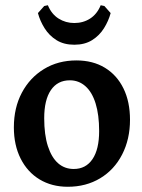

<svg xmlns="http://www.w3.org/2000/svg" viewBox="-20 -702 542 734"><path d="M239 12Q178 12 131.5 -16Q85 -44 59 -95.5Q33 -147 33 -215Q33 -290 63.5 -347.5Q94 -405 148 -438Q202 -471 272 -471Q335 -471 381 -443Q427 -415 452 -364Q477 -313 477 -244Q477 -170 447 -111.5Q417 -53 363 -20.5Q309 12 239 12ZM262 -56Q308 -56 333.5 -93.5Q359 -131 359 -201Q359 -263 345.5 -306.5Q332 -350 306.5 -372.5Q281 -395 247 -395Q200 -395 174.5 -357.5Q149 -320 149 -250Q149 -187 163 -143.5Q177 -100 202 -78Q227 -56 262 -56ZM264 -531Q224 -531 196 -548.5Q168 -566 150.5 -594Q133 -622 125 -652L149 -679L163 -682Q177 -648 204 -631Q231 -614 264 -614Q298 -614 324.5 -631Q351 -648 365 -682L379 -679L403 -652Q395 -622 377.5 -594Q360 -566 332 -548.5Q304 -531 264 -531Z"/></svg>

Font: Alegreya SemiBold
Style: Regular
Weight: 600
Designer: Juan Pablo del Peral
Foundry: Huerta Tipografica
Version: Version 2.009